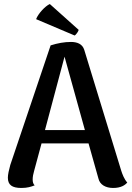

<svg xmlns="http://www.w3.org/2000/svg" viewBox="-20 -919 656 952"><path d="M370 -771 227 -899C204 -889 169 -851 159 -824L350 -743C358 -747 370 -766 370 -771ZM581 -73 398 -671C389 -702 361 -711 332 -711C299 -711 266 -705 231 -694L31 -101C24 -76 19 -53 19 -38C19 -2 40 13 86 13C116 13 134 7 152 0C145 -6 142 -16 142 -29C142 -43 145 -57 149 -71L186 -208H419L468 -34C475 -3 504 13 541 13C580 13 600 -1 611 -14C596 -30 586 -57 581 -73ZM203 -274 300 -638 401 -274Z"/></svg>

Font: Arima Koshi ExtraBold
Style: Regular
Weight: 800
Designer: Joana Correia and Natanael Gama
Foundry: NDISCOVER
Version: Version 1.019;PS 001.019;hotconv 1.0.88;makeotf.lib2.5.64775